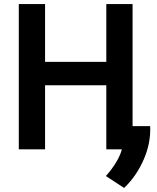

<svg xmlns="http://www.w3.org/2000/svg" viewBox="-20 -726 776 950"><path d="M506 -420V-706H636V-102H723Q727 -19 691 63.5Q655 146 594 204L504 145Q567 73 583 13H506V-304H203V13H73V-706H203V-420Z"/></svg>

Font: Repo
Style: DemiBold
Weight: 600
Designer: Stefan Peev
Foundry: Context Ltd
Version: Version 001.000